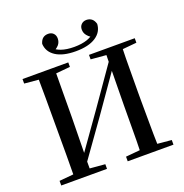

<svg xmlns="http://www.w3.org/2000/svg" viewBox="-163 -1100 1196 1246"><g transform="rotate(-20 435.5 -477.0)"><path d="M48 0V-32L146 -41Q147 -105 147 -170Q147 -256 147 -342V-393Q147 -479 147 -565Q147 -630 146 -695L48 -704V-735H364V-704L266 -695Q265 -631 265 -565Q264 -479 264 -393L260 -148L430 -388L612 -649L613 -695L507 -704V-735H823V-704L726 -695Q724 -631 724 -565Q723 -479 723 -393V-342Q723 -257 724 -171Q724 -106 726 -41L823 -32V0H507V-32L605 -41Q607 -105 607 -171Q608 -257 608 -348L611 -587L435 -335L259 -88V-41L364 -32V0ZM436 -786Q348 -786 298.5 -818Q249 -850 246 -906Q253 -931 267.5 -942.5Q282 -954 304 -954Q326 -954 339.5 -940.5Q353 -927 353 -905Q353 -880 338 -862Q328 -851 316 -843Q330 -835 346 -829Q383 -816 436 -816Q488 -816 526 -829Q542 -835 556 -843Q544 -851 535 -862Q519 -880 519 -905Q519 -927 533 -940.5Q547 -954 568 -954Q589 -954 604 -942.5Q619 -931 626 -906Q623 -850 573.5 -818Q524 -786 436 -786Z"/></g></svg>

Font: Early Summer Mincho SemiBold
Style: Regular
Weight: 600
Designer: GuiWonder
Version: Version 1.002